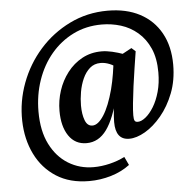

<svg xmlns="http://www.w3.org/2000/svg" viewBox="-53 -632 879 869"><g transform="rotate(-5 386.0 -197.5)"><path d="M318 183Q230 183 168.5 143.5Q107 104 74 36.5Q41 -31 39 -115Q37 -203 68 -286Q99 -369 157 -434.5Q215 -500 294.5 -539Q374 -578 467 -578Q552 -578 613.5 -545.5Q675 -513 708.5 -452.5Q742 -392 742 -309Q742 -238 719.5 -180Q697 -122 661.5 -79.5Q626 -37 587 -14.5Q548 8 515 8Q453 8 453 -73Q453 -94 456.5 -129Q460 -164 465 -194L473 -193Q449 -90 412.5 -39.5Q376 11 321 11Q269 11 240 -31.5Q211 -74 211 -145Q211 -192 225.5 -236.5Q240 -281 268 -317.5Q296 -354 335.5 -375.5Q375 -397 424 -397Q446 -397 472 -391Q498 -385 526 -375L493 -313Q477 -328 456 -336.5Q435 -345 415 -345Q386 -345 366 -327.5Q346 -310 333.5 -282Q321 -254 315.5 -222Q310 -190 310 -161Q310 -121 320.5 -93.5Q331 -66 354 -66Q380 -66 406 -106.5Q432 -147 452 -222Q461 -257 466.5 -291.5Q472 -326 475 -354L560 -400L578 -384Q573 -351 566.5 -310Q560 -269 554.5 -227.5Q549 -186 545.5 -151.5Q542 -117 542 -96Q542 -79 545.5 -72Q549 -65 560 -65Q576 -65 595.5 -80.5Q615 -96 632.5 -124.5Q650 -153 661 -192.5Q672 -232 672 -280Q672 -344 652 -389Q632 -434 598 -463Q564 -492 522 -505Q480 -518 435 -518Q364 -518 305.5 -489Q247 -460 204.5 -409.5Q162 -359 139 -292Q116 -225 116 -150Q116 -62 146.5 -1.5Q177 59 228.5 90.5Q280 122 343 122Q379 122 416.5 113Q454 104 485 88L503 126Q466 154 417.5 168.5Q369 183 318 183Z"/></g></svg>

Font: Yrsa SemiBold
Style: Italic
Weight: 600
Italic angle: -7.10001°
Version: Version 2.004